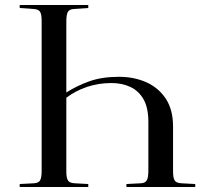

<svg xmlns="http://www.w3.org/2000/svg" viewBox="-20 -750 838 770"><path d="M59 0V-12L116 -15Q135 -16 141 -27Q147 -38 147 -66V-667Q147 -693 140.5 -703Q134 -713 114 -714L59 -718V-730H334V-718L277 -714Q258 -713 252 -702Q246 -691 246 -663V-379Q286 -405 337 -423.5Q388 -442 457 -442Q518 -442 567 -420Q616 -398 645 -354Q674 -310 674 -243V-62Q674 -37 680.5 -26.5Q687 -16 707 -15L763 -12V0H487V-12L545 -15Q563 -16 569 -27.5Q575 -39 575 -66V-261Q575 -318 555.5 -352Q536 -386 502.5 -401.5Q469 -417 427 -417Q375 -417 329 -401.5Q283 -386 246 -358V-62Q246 -37 252.5 -26.5Q259 -16 279 -15L334 -12V0Z"/></svg>

Font: Display Regular
Style: Regular
Weight: 400
Designer: Latin by Veronika Burian and Jose Scaglione. Greek by Irene Vlachou. Cyrillic by Vera Evstafieva.
Foundry: TypeTogether
Version: Version 3.002